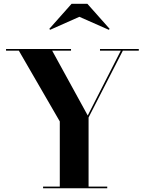

<svg xmlns="http://www.w3.org/2000/svg" viewBox="-20 -1014 780 1034"><path d="M407.5 -923.5 250 -853.5 245.5 -858.5 365.5 -993.5H450.5L570.5 -858.5L566 -853.5ZM212 -9H302V-360L81.5 -741H12.5V-750H362.5V-741H261L452.5 -392L630.5 -741H518.5V-750H727.5V-741H641.5L457 -381.5V-9H557.5V0H212Z"/></svg>

Font: Bodoni* 24pt
Style: Bold
Weight: 700
Version: Version 2.3